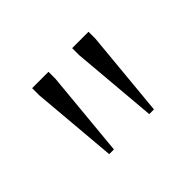

<svg xmlns="http://www.w3.org/2000/svg" viewBox="-62 -762 390 390"><g transform="rotate(-45 133.0 -567.0)"><path d="M68.5 -464.5 52.5 -650V-670H99.5V-650L82 -464.5ZM183.5 -464.5 167.5 -650V-670H214.5V-650L197 -464.5Z"/></g></svg>

Font: Newsreader 16pt ExtraLight
Style: Regular
Weight: 275
Designer: Hugues Gentile
Foundry: Production Type
Version: Version 1.003; ttfautohint (v1.8.3)